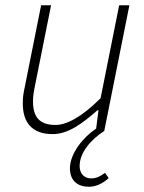

<svg xmlns="http://www.w3.org/2000/svg" viewBox="-20 -500 548 733"><path d="M319 213C346 213 370 202 395 180L381 160C360 175 347 181 327 181C302 181 284 163 284 134C284 84 325 34 378 0L474 -480H435L364 -125C292 -53 234 -23 192 -23C131 -23 106 -53 106 -113C106 -132 108 -146 114 -175L175 -480H137L75 -170C69 -142 67 -129 67 -105C67 -36 99 12 181 12C240 12 294 -28 352 -79H356L347 -9C300 22 247 84 247 143C247 190 277 213 319 213Z"/></svg>

Font: Source Sans Pro Light
Style: Italic
Weight: 300
Italic angle: -11°
Designer: Paul D. Hunt
Foundry: Adobe Systems Incorporated
Version: Version 3.006;hotconv 1.0.111;makeotfexe 2.5.65597